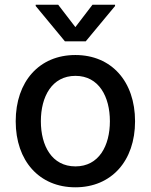

<svg xmlns="http://www.w3.org/2000/svg" viewBox="-20 -787 642 818"><path d="M301.1 11C454.9 11 555.4 -101.6 555.4 -270.2C555.4 -440 454.9 -552.6 301.1 -552.6C147.4 -552.6 46.9 -440 46.9 -270.2C46.9 -101.6 147.4 11 301.1 11ZM132.1 -761.4 256.7 -610.8H345.2L470.2 -761.4V-766.7H373.9L301.1 -671.5L228 -766.7H132.1ZM154.1 -270.6C154.1 -375 201 -463.8 301.5 -463.8C401.3 -463.8 448.2 -375 448.2 -270.6C448.2 -165.8 401.3 -78.1 301.5 -78.1C201 -78.1 154.1 -165.8 154.1 -270.6Z"/></svg>

Font: Magic Ui Pro Medium
Style: Regular
Weight: 500
Designer: Stefan Endress, Andreas Faust
Version: Version 1.000;FEAKit 1.0